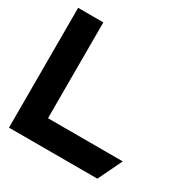

<svg xmlns="http://www.w3.org/2000/svg" viewBox="-139 -692 774 805"><g transform="rotate(30 248.0 -290.0)"><path d="M12 0H440L496 -116H134V-580H12Z"/></g></svg>

Font: Charger Pro
Style: UltraExt
Weight: 900
Designer: Jasper
Foundry: Cannot Into Space Fonts
Version: Version 1.09